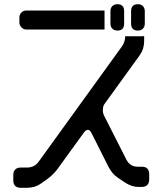

<svg xmlns="http://www.w3.org/2000/svg" viewBox="-20 -783 768 911"><path d="M476 -643V-733H104Q91 -733 81.5 -723.5Q72 -714 72 -700V-677Q72 -664 81.5 -653.5Q91 -643 104 -643ZM574 -611Q574 -584 558 -562L165 -18Q154 -2 139.5 5Q125 12 109 12H78Q62 12 52.5 21Q43 30 43 48V71Q43 108 78 108H109Q125 108 141.5 103.5Q158 99 174 88L201 69Q233 46 252 20L378 -154Q388 -167 397 -167Q407 -167 415 -150L494 7Q502 23 513 36.5Q524 50 539 60L573 83Q605 104 637 104H653Q669 104 678.5 95Q688 86 688 67V44Q688 8 653 8H632Q616 8 602.5 0Q589 -8 580 -25L475 -232Q468 -245 468 -259Q468 -260 468 -263Q468 -266 469 -271Q469 -281 479 -294L643 -521Q654 -537 659 -553.5Q664 -570 664 -587V-612Q661 -611 656 -611ZM634 -638Q649 -638 658 -647Q667 -656 667 -671V-730Q667 -745 658 -754Q649 -763 634 -763Q602 -763 602 -730V-671Q602 -638 634 -638ZM537 -638Q569 -638 569 -671V-730Q569 -763 537 -763Q522 -763 513 -754Q504 -745 504 -730V-671Q504 -656 513 -647Q522 -638 537 -638Z"/></svg>

Font: WD-XL Lubrifont TC
Style: Regular
Weight: 400
Designer: [WD-XL Lubrifont] Copyright 2020-2022 (c) NightFurySL2001, Skr-ZERO; [ZCOOL QingKe HuangYou] Copyright 2018-2022 (c) The
Version: Version 2.001;hotconv 1.1.1;makeotfexe 2.6.0